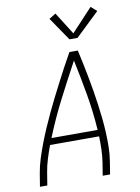

<svg xmlns="http://www.w3.org/2000/svg" viewBox="-103 -1038 806 1106"><g transform="rotate(-10 300.0 -485.0)"><path d="M39 0 51 -74Q58 -117 71.5 -159.5Q85 -202 101 -244Q117 -286 135 -327.5Q153 -369 172.5 -410.5Q192 -452 212.5 -492.5Q233 -533 254 -573.5Q275 -614 296.5 -654.5Q318 -695 341 -735H390Q399 -695 407.5 -654.5Q416 -614 423.5 -573.5Q431 -533 438 -492Q445 -451 450.5 -410Q456 -369 460.5 -327.5Q465 -286 467 -244Q469 -202 468.5 -159Q468 -116 461 -74L449 0H406L418 -74Q424 -112 425 -150.5Q426 -189 425 -227H138Q124 -189 112 -150.5Q100 -112 94 -74L82 0ZM423 -265Q416 -371 398 -475Q380 -579 358 -682Q302 -579 249 -475.5Q196 -372 153 -265ZM354 -807 261 -943 300 -967 382 -837 506 -970 540 -940 401 -807Z"/></g></svg>

Font: Iosevka Curly XLtEx
Style: Italic
Weight: 200
Width: 7
Italic angle: -9°
Monospace: yes
Designer: Belleve Invis
Foundry: Belleve Invis
Version: Version 11.1.0; ttfautohint (v1.8.3)